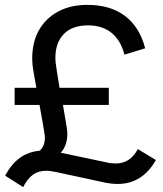

<svg xmlns="http://www.w3.org/2000/svg" viewBox="-20 -731 669 787"><path d="M463 23Q448 23 432 21Q416 19 399 15L209 -26Q199 -28 189 -29.5Q179 -31 170 -31Q137 -31 114.5 -14.5Q92 2 75 36L1 -11Q27 -59 61.5 -84Q96 -109 142 -113Q164 -131 164 -167Q164 -170 163.5 -175Q163 -180 161 -192.5Q159 -205 154.5 -230.5Q150 -256 142 -301H40V-371H129Q122 -411 118 -433.5Q114 -456 113 -469Q112 -482 112 -491Q112 -558 139.5 -607Q167 -656 218 -683.5Q269 -711 338 -711Q432 -711 492 -666Q552 -621 575 -533L490 -507Q475 -566 437 -596.5Q399 -627 341 -627Q276 -627 241.5 -591.5Q207 -556 207 -493Q207 -485 208 -474.5Q209 -464 213 -440Q217 -416 224 -371H426V-301H238Q244 -266 247.5 -245Q251 -224 253 -212Q255 -200 255.5 -194Q256 -188 256 -184Q256 -134 229 -105L414 -66Q425 -63 435 -62Q445 -61 455 -61Q514 -61 545 -120L619 -75Q563 23 463 23Z"/></svg>

Font: Red Hat Display SemiBold
Style: Regular
Weight: 600
Designer: Pentagram, MCKL
Foundry: Pentagram, MCKL
Version: Version 1.023